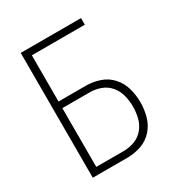

<svg xmlns="http://www.w3.org/2000/svg" viewBox="-172 -857 921 979"><g transform="rotate(-30 288.0 -367.5)"><path d="M91 0H295Q336 0 376 -13.5Q416 -27 444 -58.5Q472 -90 483 -130.5Q494 -171 494 -212Q494 -253 483 -293.5Q472 -334 444 -365.5Q416 -397 376 -410.5Q336 -424 295 -424H134V-696H446V-735H91ZM295 -39H134V-385H295Q328 -385 359.5 -373.5Q391 -362 412.5 -336Q434 -310 442 -277.5Q450 -245 450 -212Q450 -179 442 -146.5Q434 -114 412.5 -88Q391 -62 359.5 -50.5Q328 -39 295 -39Z"/></g></svg>

Font: Iosevka Sparkle Extralight
Style: Regular
Weight: 200
Designer: Belleve Invis
Foundry: Belleve Invis
Version: Version 4.5.0; ttfautohint (v1.8.3)